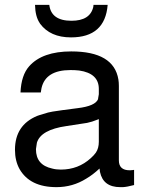

<svg xmlns="http://www.w3.org/2000/svg" viewBox="-20 -752 596 795"><path d="M535.2 -48.8V14.2Q505.9 22 488.8 22.9H487.8H478Q407.2 22.9 394 -40L392.1 -54.2Q363.8 -27.8 336.9 -12.2Q280.8 22.9 213.9 22.9Q104 22.9 61 -51.8Q42 -85.9 42 -131.8Q42 -233.9 133.8 -272L145 -275.9L179.2 -286.1Q188 -288.1 198.2 -290Q228 -294.9 301.8 -304.2Q375 -313 386.2 -341.8V-342.8V-344.2L389.2 -361.8V-383.8Q389.2 -448.2 308.1 -460Q291 -461.9 272 -461.9Q168.9 -461.9 151.9 -387.2Q149.9 -377.9 148.9 -369.1H64.9Q67.9 -440.9 101.1 -478Q155.8 -539.1 274.9 -539.1Q451.2 -539.1 470.2 -422.9Q472.2 -411.1 472.2 -396V-87.9Q472.2 -46.9 517.1 -46.9H519Q524.9 -46.9 529.8 -47.9H530.8ZM389.2 -165V-258.8L378.9 -254.9Q362.8 -248 340.8 -243.2L254.9 -230Q148.9 -214.8 132.8 -161.1L128.9 -134.8V-133.8Q128.9 -68.8 195.8 -54.2Q211.9 -49.8 231.9 -49.8Q304.2 -49.8 356 -97.2Q369.1 -108.9 377 -120.1Q389.2 -138.2 389.2 -165ZM125 -731.9H184.1Q191.9 -666 275.9 -666Q353 -666 366.2 -723.1L367.2 -731.9H425.8Q415 -597.2 273.9 -597.2Q188 -597.2 146 -653.8L144 -657.2Q126 -684.1 125 -731.9Z"/></svg>

Font: SolaimanLipiNormal
Style: Normal
Weight: 400
Designer: Solaiman Karim
Version: Version 1.6.1 ; ttfautohint (v1.5.65-e2d9)